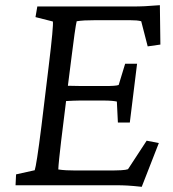

<svg xmlns="http://www.w3.org/2000/svg" viewBox="-20 -715 669 741"><path d="M527 6 593 -163 546 -172 474 -62C463 -58 441 -57 392 -57H272C246 -57 224 -58 205 -61C205 -73 211 -130 216 -171L235 -325C255 -326 273 -327 288 -327H381C405 -327 423 -325 431 -323L435 -242H481L509 -469H463L438 -387C430 -384 412 -383 387 -383H295C280 -383 262 -384 242 -384L257 -502C263 -553 273 -624 276 -633C296 -636 315 -637 345 -637H483C500 -637 515 -636 525 -633L550 -536L599 -543L597 -695C550 -691 523 -690 494 -690H124L117 -649L184 -632C186 -623 181 -566 168 -460L140 -229C127 -124 118 -69 114 -58L42 -42L40 0H431C457 0 482 1 527 6Z"/></svg>

Font: TPK Tissa Web
Style: Italic
Weight: 400
Italic angle: -7°
Designer: Jacques Le Bailly, Suppakit Chalermlarp | Katatrad Co.,Ltd.
Foundry: Jacques Le Bailly, Cadson Demak Co.,Ltd.
Version: Version 5.000;Glyphs 3.1.2 (3151)